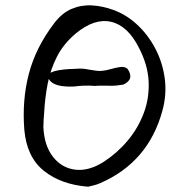

<svg xmlns="http://www.w3.org/2000/svg" viewBox="-20 -705 715 726"><path d="M313 1Q211 -7 146 -59Q81 -111 72 -214Q63 -326 89 -425.5Q115 -525 184 -616Q214 -656 251 -671.5Q288 -687 328.5 -684.5Q369 -682 407 -668Q458 -650 499.5 -611Q541 -572 568 -520Q595 -468 603 -408Q611 -348 594 -286Q541 -92 360 -13Q347 -7 334 -4Q321 -1 313 1ZM372 -93Q423 -126 462.5 -173Q502 -220 523.5 -277Q545 -334 542 -397Q539 -460 505 -525Q463 -608 400 -622.5Q337 -637 266 -578Q220 -539 195.5 -491Q171 -443 160.5 -389.5Q150 -336 147 -279Q146 -266 145 -252.5Q144 -239 144 -225Q147 -155 180 -112.5Q213 -70 264 -63.5Q315 -57 372 -93ZM262 -378Q182 -374 165 -406Q144 -438 244 -444Q244 -444 250.5 -444Q257 -444 269 -445Q293 -447 315 -442Q332 -439 344.5 -437.5Q357 -436 364 -437Q379 -438 398 -443.5Q417 -449 434 -451.5Q451 -454 462 -445Q490 -405 446 -385Q435 -383 419.5 -381.5Q404 -380 386 -381Q367 -381 356 -381Q345 -381 342 -380Q315 -382 295 -381Q275 -380 262 -378Z"/></svg>

Font: Mynerve
Style: Regular
Weight: 400
Designer: Carolina Short
Foundry: Carolina Short
Version: Version 1.000; ttfautohint (v1.8.4.7-5d5b)